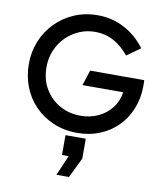

<svg xmlns="http://www.w3.org/2000/svg" viewBox="-107 -834 1052 1220"><g transform="rotate(10 418.5 -224.0)"><path d="M424 13Q340 13 270.5 -16.5Q201 -46 150.5 -97.5Q100 -149 73 -218Q46 -287 46 -366Q46 -444 74 -513Q102 -582 153.5 -634.5Q205 -687 274 -716.5Q343 -746 424 -746Q519 -746 599 -703Q679 -660 732 -587L645 -525Q602 -579 548 -609Q494 -639 424 -639Q372 -639 324.5 -618.5Q277 -598 240 -561.5Q203 -525 181.5 -475Q160 -425 160 -366Q160 -284 197 -223.5Q234 -163 294 -130.5Q354 -98 424 -98Q488 -98 539.5 -122Q591 -146 625 -189.5Q659 -233 668 -292H405L437 -391H786Q787 -378 787 -369Q787 -360 787 -349Q786 -271 759 -204.5Q732 -138 683.5 -89.5Q635 -41 569 -14Q503 13 424 13ZM354 40H485V168L422 298H341L397 168H354Z"/></g></svg>

Font: Kreadon Light
Style: Bold
Weight: 600
Designer: Reiya WATANABE
Foundry: StudioGnu
Version: Version 1.003; ttfautohint (v1.8.4.7-5d5b);gftools[0.9.32]